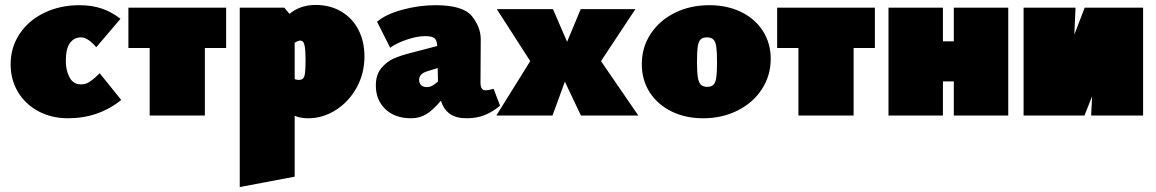

<svg xmlns="http://www.w3.org/2000/svg" viewBox="-20 -467 4671 776"><path d="M23 -207Q23 -276 59.5 -330.5Q96 -385 159.5 -415.5Q223 -446 301 -446Q351 -446 391 -432.5Q431 -419 467 -391L369 -276Q356 -292 339.5 -304Q323 -316 307 -316Q280 -316 263 -293.5Q246 -271 246 -220Q246 -183 261 -154.5Q276 -126 307 -126Q326 -126 340 -135Q354 -144 366.5 -155.5Q379 -167 383 -171L470 -63Q378 11 255 11Q188 11 135 -17.5Q82 -46 52.5 -95.5Q23 -145 23 -207Z M894 -273H808V0H585V-273H499V-436H894Z M1453 -239Q1453 -170 1421.5 -113Q1390 -56 1337.5 -22.5Q1285 11 1226 11Q1194 11 1171 1V247L949 289V-436H1129L1150 -411Q1194 -447 1255 -447Q1315 -447 1360 -420Q1405 -393 1429 -346Q1453 -299 1453 -239ZM1193 -303Q1185 -303 1171 -294V-147Q1180 -144 1188 -144Q1206 -144 1210.5 -160Q1215 -176 1215 -227Q1215 -263 1211 -283Q1207 -303 1193 -303Z M2001 -40Q1973 -16 1940.5 -2.5Q1908 11 1866 11Q1823 11 1798 -7Q1773 -25 1762 -60Q1730 -22 1703 -5.5Q1676 11 1642 11Q1576 11 1537.5 -26Q1499 -63 1499 -121Q1499 -165 1521 -191.5Q1543 -218 1571.5 -230.5Q1600 -243 1640 -253L1747 -281Q1747 -299 1738.5 -310Q1730 -321 1699 -321Q1665 -321 1623 -306.5Q1581 -292 1557 -274L1504 -379Q1538 -409 1605.5 -427.5Q1673 -446 1740 -446Q1852 -446 1887.5 -401.5Q1923 -357 1923 -308L1922 -133Q1922 -102 1942 -102Q1954 -102 1975 -108ZM1750 -137V-147L1749 -192L1704 -178Q1674 -168 1674 -144Q1674 -130 1682.5 -122.5Q1691 -115 1705 -115Q1716 -115 1724 -119Q1732 -123 1739.5 -129Q1747 -135 1750 -137Z M2123 -220 1988 -430H2215L2272 -298L2327 -430H2548L2409 -220L2560 0H2328L2263 -137L2213 0H1986Z M2574 -208Q2574 -276 2610 -330.5Q2646 -385 2708 -415.5Q2770 -446 2847 -446Q2919 -446 2975.5 -418.5Q3032 -391 3063.5 -341.5Q3095 -292 3095 -229Q3095 -162 3059.5 -107Q3024 -52 2961.5 -20.5Q2899 11 2822 11Q2750 11 2693.5 -17Q2637 -45 2605.5 -94.5Q2574 -144 2574 -208ZM2878 -215Q2878 -257 2875 -278Q2872 -299 2863 -307.5Q2854 -316 2837 -316Q2820 -316 2811.5 -307.5Q2803 -299 2800 -278.5Q2797 -258 2797 -217Q2797 -175 2800.5 -154Q2804 -133 2813 -124.5Q2822 -116 2839 -116Q2855 -116 2863.5 -124.5Q2872 -133 2875 -153.5Q2878 -174 2878 -215Z M3516 -273H3430V0H3207V-273H3121V-436H3516Z M4055 -436V0H3835V-138H3791V0H3571V-436H3791V-300H3835V-436Z M4600 0H4390L4394 -78L4363 0H4117V-436H4327L4322 -327L4364 -436H4600Z"/></svg>

Font: Ysabeau Black
Style: Regular
Weight: 900
Designer: Christian Thalmann (Catharsis Fonts)
Version: Version 0.003